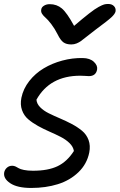

<svg xmlns="http://www.w3.org/2000/svg" viewBox="-21 -888 597 959"><path d="M519 -868.2Q538.1 -868.2 548.3 -857.4Q558.6 -846.7 556.2 -831.1Q553.7 -818.8 536.1 -802.2Q518.6 -785.6 457 -740.2Q437.5 -725.6 414.3 -707Q391.1 -688.5 382.6 -682.4Q374 -676.3 361.6 -671.1Q349.1 -666 335 -666Q310.5 -666 295.9 -676.5Q281.2 -687 267.1 -715.8Q252.4 -745.1 235.1 -767.6Q217.8 -790 206.8 -799.3Q195.8 -808.6 189.2 -818.8Q182.6 -829.1 185.1 -840.8Q186.5 -852.1 198.7 -859.6Q210.9 -867.2 227.1 -867.2Q262.7 -867.2 288.1 -845.7Q313.5 -824.2 349.1 -758.8Q393.6 -796.9 423.6 -820.3Q453.6 -843.8 471.9 -853.5Q490.2 -863.3 499 -865.7Q507.8 -868.2 519 -868.2ZM134.8 50.8Q65.4 50.8 30 27.1Q-5.4 3.4 0 -26.9Q2.9 -41 13.7 -50.5Q24.4 -60.1 40 -60.1Q48.8 -60.1 57.1 -56.2Q65.4 -52.2 72.8 -47.6Q80.1 -43 98.6 -39.1Q117.2 -35.2 144 -35.2Q219.2 -35.2 266.6 -57.9Q314 -80.6 348.1 -133.8Q344.7 -155.3 326.4 -173.1Q308.1 -190.9 282.5 -204.1Q256.8 -217.3 227.1 -230.2Q197.3 -243.2 169.4 -258.5Q141.6 -273.9 120.1 -292.2Q98.6 -310.5 88.9 -338.1Q79.1 -365.7 85.9 -399.9Q95.2 -444.8 125.2 -483.2Q155.3 -521.5 197.3 -546.6Q239.3 -571.8 290 -585.4Q340.8 -599.1 392.1 -598.1Q428.2 -597.7 448 -579.1Q467.8 -560.5 463.9 -540Q457.5 -507.8 422.9 -507.8Q419.9 -507.8 406 -508.8Q392.1 -509.8 379.9 -509.8Q228 -509.8 161.1 -390.1Q162.6 -369.6 179.7 -352.3Q196.8 -335 222.4 -322.3Q248 -309.6 278.6 -296.6Q309.1 -283.7 337.6 -268.6Q366.2 -253.4 388.7 -234.9Q411.1 -216.3 421.4 -188.5Q431.6 -160.6 424.8 -126Q413.1 -68.4 370.6 -27.6Q328.1 13.2 267.8 32Q207.5 50.8 134.8 50.8Z"/></svg>

Font: Shantell Sans Irregular
Style: Italic
Weight: 400
Italic angle: -11.31°
Designer: Stephen Nixon, Anya Danilova, Shantell Martin
Foundry: Arrow Type
Version: Version 1.006;[9816181b4]